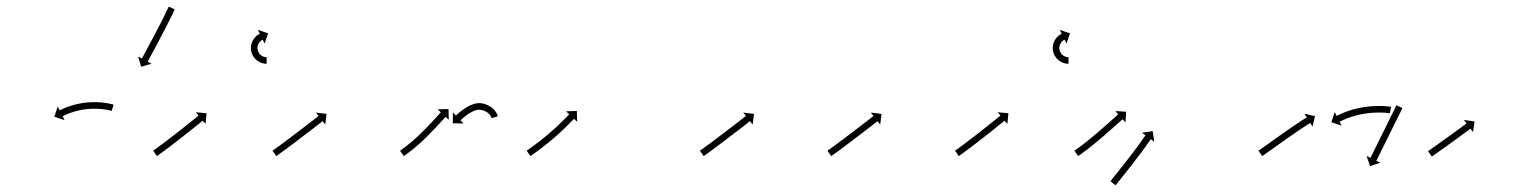

<svg xmlns="http://www.w3.org/2000/svg" viewBox="-20 -560 4622 584"><path d="M318.5 -222.8C318.9 -222.7 319.3 -222.6 319.6 -222.5L325.6 -241.6C325.2 -241.7 324.8 -241.9 324.3 -242C324.3 -242 324.3 -242 324.3 -242C324.2 -242 324.2 -242 324.2 -242C322.6 -242.5 321 -242.9 319.3 -243.3C319.3 -243.3 319.3 -243.3 319.3 -243.3C319.2 -243.4 319.2 -243.4 319.2 -243.4C316.6 -244 313.9 -244.6 311.3 -245.1C311.3 -245.1 311.2 -245.1 311.2 -245.1C311.2 -245.2 311.1 -245.2 311.1 -245.2C307.6 -245.8 304.1 -246.4 300.6 -247C300.6 -247 300.6 -247 300.6 -247C300.5 -247 300.5 -247 300.5 -247C296.3 -247.6 292.1 -248 287.9 -248.5C287.9 -248.5 287.9 -248.5 287.8 -248.5C287.8 -248.5 287.7 -248.5 287.7 -248.5C283 -248.8 278.3 -249.1 273.6 -249.3C273.6 -249.3 273.5 -249.3 273.5 -249.3C273.4 -249.3 273.4 -249.3 273.4 -249.3C268.3 -249.4 263.3 -249.4 258.3 -249.2C258.3 -249.2 258.2 -249.2 258.2 -249.2C258.1 -249.2 258 -249.2 258 -249.2C252.8 -249 247.7 -248.6 242.5 -248.1C242.5 -248.1 242.4 -248.1 242.4 -248.1C242.3 -248.1 242.2 -248.1 242.2 -248.1C237.1 -247.5 231.9 -246.8 226.8 -246C226.8 -246 226.7 -246 226.7 -246C226.6 -246 226.6 -245.9 226.6 -245.9C221.6 -245 216.7 -244 211.8 -242.9C211.8 -242.9 211.7 -242.9 211.7 -242.9C211.6 -242.8 211.6 -242.8 211.6 -242.8C207 -241.7 202.5 -240.4 198 -239.1C198 -239.1 197.9 -239.1 197.9 -239.1C197.8 -239 197.8 -239 197.8 -239C193.7 -237.7 189.8 -236.4 185.8 -235C185.8 -235 185.7 -234.9 185.7 -234.9C185.7 -234.9 185.6 -234.9 185.6 -234.9C182.3 -233.6 179 -232.3 175.7 -230.9C175.7 -230.9 175.7 -230.9 175.6 -230.9C175.6 -230.9 175.6 -230.9 175.6 -230.9C173 -229.8 170.5 -228.7 168 -227.5C168 -227.5 168 -227.5 168 -227.5C168 -227.5 167.9 -227.5 167.9 -227.5C166.3 -226.7 164.8 -225.9 163.2 -225.2C163.2 -225.2 163.2 -225.2 163.1 -225.1C163.1 -225.1 163.1 -225.1 163.1 -225.1C162.6 -224.9 162 -224.6 161.5 -224.3L155.5 -236.1L145.3 -204.9L176.4 -194.7L170.5 -206.4C171 -206.7 171.5 -207 172.1 -207.3C172.1 -207.3 172.1 -207.2 172.1 -207.2C172 -207.2 172 -207.2 172 -207.2C173.5 -208 175 -208.7 176.5 -209.4C176.5 -209.4 176.5 -209.4 176.5 -209.4C176.5 -209.4 176.4 -209.4 176.4 -209.4C178.8 -210.5 181.2 -211.5 183.5 -212.5C183.5 -212.5 183.5 -212.5 183.5 -212.5C183.4 -212.5 183.4 -212.5 183.4 -212.5C186.5 -213.8 189.6 -215 192.8 -216.2C192.8 -216.2 192.7 -216.2 192.7 -216.2C192.6 -216.2 192.6 -216.1 192.6 -216.1C196.3 -217.5 200.1 -218.8 203.9 -220C203.9 -220 203.8 -220 203.8 -219.9C203.7 -219.9 203.7 -219.9 203.7 -219.9C207.9 -221.2 212.2 -222.4 216.5 -223.4C216.5 -223.4 216.4 -223.4 216.4 -223.4C216.3 -223.4 216.3 -223.4 216.3 -223.4C220.9 -224.5 225.5 -225.4 230.2 -226.3C230.2 -226.3 230.1 -226.3 230.1 -226.3C230 -226.2 230 -226.2 230 -226.2C234.8 -227 239.7 -227.7 244.5 -228.2C244.5 -228.2 244.5 -228.2 244.4 -228.2C244.4 -228.2 244.3 -228.2 244.3 -228.2C249.2 -228.7 254.1 -229 259 -229.2C259 -229.2 258.9 -229.2 258.9 -229.2C258.8 -229.2 258.8 -229.2 258.8 -229.2C263.5 -229.4 268.3 -229.4 273 -229.3C273 -229.3 273 -229.3 272.9 -229.3C272.9 -229.3 272.8 -229.3 272.8 -229.3C277.3 -229.1 281.7 -228.9 286.1 -228.5C286.1 -228.5 286.1 -228.5 286 -228.5C286 -228.5 285.9 -228.6 285.9 -228.6C289.9 -228.2 293.8 -227.7 297.8 -227.2C297.8 -227.2 297.7 -227.2 297.7 -227.2C297.6 -227.2 297.6 -227.2 297.6 -227.2C300.9 -226.7 304.1 -226.1 307.4 -225.5C307.4 -225.5 307.3 -225.5 307.3 -225.5C307.3 -225.5 307.2 -225.5 307.2 -225.5C309.7 -225 312.1 -224.5 314.5 -223.9C314.5 -223.9 314.5 -223.9 314.4 -223.9C314.4 -223.9 314.4 -224 314.4 -224C315.8 -223.6 317.2 -223.2 318.7 -222.8C318.7 -222.8 318.6 -222.8 318.6 -222.8C318.6 -222.8 318.5 -222.8 318.5 -222.8ZM510.5 -529.8C510.8 -530.4 511.1 -531 511.3 -531.7L493.1 -539.9C492.8 -539.3 492.6 -538.7 492.3 -538L492.3 -538L492.3 -538.1C491.5 -536.3 490.7 -534.6 489.9 -532.9L489.9 -532.9L489.9 -532.9C488.7 -530.2 487.4 -527.5 486.1 -524.9L486.1 -524.9L486.1 -524.9C484.5 -521.5 482.8 -518 481.1 -514.6L481.1 -514.6L481.1 -514.6C479.2 -510.6 477.2 -506.5 475.1 -502.5L475.1 -502.5L475.1 -502.5C472.9 -498.1 470.6 -493.6 468.3 -489.1L468.3 -489.1L468.4 -489.1C465.9 -484.4 463.5 -479.6 461 -474.8L461 -474.9L461 -474.9C458.5 -470 455.9 -465.1 453.3 -460.2L453.3 -460.2L453.3 -460.2C450.8 -455.3 448.2 -450.4 445.6 -445.5L445.6 -445.5L445.6 -445.5C443.1 -440.8 440.6 -436.1 438.1 -431.4C435.8 -427 433.4 -422.6 431 -418.2C428.9 -414.3 426.8 -410.3 424.7 -406.4C422.9 -403.1 421.1 -399.7 419.3 -396.4C417.9 -393.8 416.6 -391.3 415.2 -388.7C414.3 -387.1 413.4 -385.4 412.5 -383.8C412.2 -383.2 411.9 -382.6 411.6 -382L400 -388.3L409.3 -356.9L440.7 -366.2L429.1 -372.5C429.5 -373.1 429.8 -373.7 430.1 -374.3C431 -375.9 431.9 -377.6 432.8 -379.2C434.2 -381.8 435.5 -384.3 436.9 -386.9C438.7 -390.2 440.5 -393.6 442.3 -396.9C444.4 -400.9 446.6 -404.8 448.7 -408.7C451 -413.2 453.4 -417.6 455.8 -422C458.3 -426.7 460.8 -431.4 463.3 -436.2L463.3 -436.2L463.3 -436.2C465.9 -441.1 468.5 -446 471 -450.9L471 -450.9L471.1 -450.9C473.6 -455.8 476.2 -460.7 478.7 -465.6L478.8 -465.6L478.8 -465.7C481.2 -470.4 483.7 -475.2 486.2 -480L486.2 -480L486.2 -480C488.5 -484.5 490.7 -489 493 -493.5L493 -493.6L493 -493.6C495.1 -497.6 497.1 -501.7 499.1 -505.8L499.1 -505.8L499.1 -505.8C500.8 -509.3 502.5 -512.8 504.2 -516.2L504.2 -516.2L504.2 -516.3C505.5 -519 506.7 -521.7 508 -524.4L508 -524.4L508 -524.4C508.9 -526.2 509.7 -528 510.5 -529.8L510.5 -529.8Z M447.5 -102.7C447 -102.4 446.4 -102 445.9 -101.7L457.3 -85.2C457.9 -85.6 458.4 -86 458.9 -86.3L458.9 -86.3L458.9 -86.3C460.4 -87.4 461.9 -88.4 463.4 -89.5L463.4 -89.5L463.4 -89.5C465.7 -91.2 468.1 -92.9 470.4 -94.6L470.4 -94.6L470.4 -94.6C473.4 -96.8 476.4 -99 479.4 -101.2L479.4 -101.2L479.4 -101.2C483 -103.9 486.5 -106.6 490.1 -109.2L490.1 -109.2L490.1 -109.2C494.1 -112.2 498 -115.2 502 -118.2L502 -118.2L502 -118.2C506.2 -121.5 510.4 -124.7 514.6 -127.9L514.6 -127.9L514.6 -127.9C519 -131.3 523.3 -134.7 527.6 -138L527.6 -138L527.6 -138C531.9 -141.4 536.3 -144.8 540.6 -148.2L540.6 -148.2L540.6 -148.2C544.8 -151.5 548.9 -154.7 553.1 -158L553.1 -158L553.1 -158C557 -161.1 560.9 -164.2 564.8 -167.3L564.8 -167.3L564.8 -167.3C568.3 -170.1 571.7 -172.9 575.2 -175.7L575.2 -175.7L575.2 -175.7C578.2 -178 581.1 -180.4 584 -182.8C586.3 -184.6 588.5 -186.4 590.8 -188.2C592.2 -189.4 593.7 -190.6 595.1 -191.8C595.6 -192.2 596.1 -192.6 596.7 -193L605 -182.8L608.3 -215.4L575.7 -218.7L584 -208.5C583.5 -208.1 583 -207.7 582.5 -207.3C581 -206.1 579.6 -204.9 578.2 -203.8C575.9 -201.9 573.7 -200.1 571.4 -198.3C568.5 -196 565.6 -193.6 562.7 -191.3L562.7 -191.3L562.7 -191.3C559.2 -188.5 555.8 -185.7 552.3 -183L552.3 -183L552.3 -183C548.4 -179.9 544.6 -176.8 540.7 -173.7L540.7 -173.7L540.7 -173.7C536.5 -170.4 532.4 -167.2 528.2 -163.9L528.2 -163.9L528.2 -163.9C523.9 -160.5 519.6 -157.2 515.3 -153.8L515.3 -153.8L515.3 -153.8C511 -150.5 506.7 -147.1 502.4 -143.8L502.4 -143.8L502.4 -143.8C498.2 -140.6 494 -137.3 489.8 -134.1L489.8 -134.1L489.8 -134.1C485.9 -131.2 482 -128.2 478 -125.2L478.1 -125.2L478.1 -125.2C474.5 -122.6 471 -119.9 467.5 -117.3L467.5 -117.3L467.5 -117.3C464.5 -115.1 461.6 -112.9 458.6 -110.7L458.6 -110.7L458.6 -110.7C456.3 -109.1 454 -107.4 451.8 -105.8L451.8 -105.8L451.8 -105.8C450.3 -104.8 448.9 -103.7 447.4 -102.7L447.5 -102.7ZM789.7 -366C790.1 -366 790.5 -366 790.9 -366L791.1 -386C790.7 -386 790.4 -386 790.1 -386C790.1 -386 790.1 -386 790.2 -386C790.2 -386 790.3 -386 790.3 -386C789.4 -386 788.5 -386.1 787.6 -386.2C787.6 -386.2 787.7 -386.2 787.8 -386.2C787.9 -386.2 788 -386.2 788 -386.2C786.6 -386.3 785.2 -386.6 783.9 -386.9C783.9 -386.9 784 -386.9 784.1 -386.8C784.3 -386.8 784.4 -386.8 784.4 -386.8C782.6 -387.3 780.9 -387.9 779.3 -388.5C779.3 -388.5 779.4 -388.5 779.6 -388.4C779.7 -388.4 779.8 -388.3 779.8 -388.3C777.9 -389.2 776.1 -390.3 774.3 -391.5C774.3 -391.5 774.4 -391.4 774.6 -391.3C774.7 -391.2 774.9 -391.1 774.9 -391.1C773 -392.5 771.2 -394.1 769.6 -395.9C769.6 -395.9 769.7 -395.7 769.9 -395.6C770 -395.4 770.1 -395.3 770.1 -395.3C768.5 -397.3 767.1 -399.4 765.9 -401.6C765.9 -401.6 765.9 -401.4 766 -401.2C766.1 -401 766.2 -400.9 766.2 -400.9C765.1 -403.2 764.2 -405.7 763.6 -408.3C763.6 -408.3 763.6 -408.1 763.7 -407.9C763.7 -407.7 763.8 -407.5 763.8 -407.5C763.3 -410 763 -412.6 763 -415.2C763 -415.2 763 -415 763 -414.8C763 -414.6 763 -414.4 763 -414.4C763.2 -416.9 763.5 -419.4 764.1 -421.9C764.1 -421.9 764.1 -421.7 764 -421.5C764 -421.3 763.9 -421.1 763.9 -421.1C764.6 -423.4 765.5 -425.6 766.6 -427.8C766.6 -427.8 766.5 -427.6 766.4 -427.5C766.3 -427.3 766.2 -427.1 766.2 -427.1C767.3 -429 768.5 -430.7 769.9 -432.4C769.9 -432.4 769.8 -432.3 769.7 -432.2C769.5 -432.1 769.4 -431.9 769.4 -431.9C770.7 -433.3 771.9 -434.5 773.3 -435.7C773.3 -435.7 773.2 -435.7 773.1 -435.6C773 -435.5 772.9 -435.4 772.9 -435.4C774 -436.3 775.1 -437.1 776.3 -437.9C776.3 -437.9 776.2 -437.8 776.1 -437.8C776 -437.7 776 -437.7 776 -437.7C776.7 -438.1 777.5 -438.6 778.3 -439C778.3 -439 778.3 -439 778.2 -438.9C778.2 -438.9 778.1 -438.9 778.1 -438.9C778.4 -439.1 778.8 -439.2 779.1 -439.4L784.8 -427.5L795.6 -458.5L764.6 -469.2L770.3 -457.4C770 -457.2 769.6 -457 769.2 -456.8C769.2 -456.8 769.2 -456.8 769.1 -456.8C769.1 -456.7 769 -456.7 769 -456.7C767.9 -456.1 766.8 -455.5 765.7 -454.8C765.7 -454.8 765.6 -454.8 765.5 -454.7C765.4 -454.7 765.4 -454.6 765.4 -454.6C763.7 -453.5 762.1 -452.4 760.5 -451.1C760.5 -451.1 760.4 -451 760.3 -451C760.2 -450.9 760.1 -450.8 760.1 -450.8C758.2 -449.1 756.4 -447.3 754.6 -445.4C754.6 -445.4 754.5 -445.2 754.4 -445.1C754.3 -445 754.2 -444.9 754.2 -444.9C752.3 -442.5 750.6 -440 749 -437.3C749 -437.3 748.9 -437.2 748.9 -437C748.8 -436.9 748.7 -436.7 748.7 -436.7C747.2 -433.7 745.9 -430.5 744.9 -427.2C744.9 -427.2 744.8 -427 744.7 -426.9C744.7 -426.7 744.6 -426.5 744.6 -426.5C743.8 -423 743.3 -419.4 743 -415.8C743 -415.8 743 -415.6 743 -415.4C743 -415.2 743 -415 743 -415C743.1 -411.3 743.4 -407.6 744.1 -403.9C744.1 -403.9 744.1 -403.7 744.2 -403.5C744.2 -403.3 744.2 -403.1 744.2 -403.1C745.2 -399.5 746.5 -395.9 748.1 -392.5C748.1 -392.5 748.1 -392.3 748.2 -392.2C748.3 -392 748.4 -391.8 748.4 -391.8C750.2 -388.6 752.3 -385.6 754.5 -382.7C754.5 -382.7 754.7 -382.6 754.8 -382.4C754.9 -382.3 755.1 -382.1 755.1 -382.1C757.4 -379.7 759.9 -377.4 762.6 -375.3C762.6 -375.3 762.8 -375.2 762.9 -375.1C763 -375 763.2 -374.8 763.2 -374.8C765.7 -373.2 768.4 -371.6 771.1 -370.3C771.1 -370.3 771.3 -370.2 771.4 -370.2C771.6 -370.1 771.7 -370 771.7 -370C774.1 -369.1 776.5 -368.2 779 -367.5C779 -367.5 779.1 -367.5 779.3 -367.4C779.4 -367.4 779.5 -367.4 779.5 -367.4C781.5 -367 783.4 -366.6 785.4 -366.3C785.4 -366.3 785.4 -366.3 785.5 -366.3C785.6 -366.3 785.7 -366.3 785.7 -366.3C787 -366.2 788.2 -366.1 789.5 -366C789.5 -366 789.5 -366 789.6 -366C789.6 -366 789.7 -366 789.7 -366Z M810.4 -102.7C809.9 -102.4 809.4 -102 808.9 -101.6L820.3 -85.2C820.8 -85.6 821.4 -86 821.9 -86.3L821.9 -86.3L821.9 -86.3C823.4 -87.4 824.9 -88.5 826.4 -89.5L826.4 -89.5L826.4 -89.5C828.8 -91.2 831.1 -92.9 833.4 -94.6L833.4 -94.6L833.5 -94.6C836.5 -96.8 839.5 -99 842.5 -101.2L842.5 -101.2L842.5 -101.2C846.1 -103.8 849.7 -106.5 853.3 -109.1L853.3 -109.1L853.3 -109.1C857.3 -112.1 861.2 -115.1 865.2 -118L865.2 -118L865.2 -118C869.5 -121.2 873.7 -124.4 878 -127.6L878 -127.6L878 -127.6C882.4 -130.9 886.7 -134.2 891.1 -137.6C895.5 -140.9 899.9 -144.2 904.2 -147.6C908.5 -150.8 912.7 -154 916.9 -157.3C920.9 -160.3 924.8 -163.3 928.8 -166.3C932.3 -169.1 935.8 -171.8 939.4 -174.5C942.3 -176.8 945.3 -179.1 948.3 -181.4C950.6 -183.2 952.9 -185 955.2 -186.8C956.7 -187.9 958.1 -189.1 959.6 -190.2C960.1 -190.6 960.7 -191 961.2 -191.4L969.3 -181L973.3 -213.6L940.8 -217.6L948.9 -207.2C948.4 -206.8 947.9 -206.4 947.3 -206C945.9 -204.9 944.4 -203.7 942.9 -202.6C940.6 -200.8 938.3 -199 936 -197.2C933.1 -194.9 930.1 -192.6 927.1 -190.3C923.6 -187.6 920.1 -184.9 916.6 -182.2C912.6 -179.2 908.7 -176.1 904.7 -173.1C900.5 -169.9 896.3 -166.7 892.1 -163.5C887.7 -160.1 883.4 -156.8 879 -153.5C874.7 -150.2 870.3 -146.9 865.9 -143.6L865.9 -143.6L865.9 -143.6C861.7 -140.4 857.5 -137.2 853.2 -134L853.2 -134L853.2 -134C849.3 -131.1 845.3 -128.1 841.3 -125.2L841.4 -125.2L841.4 -125.2C837.8 -122.6 834.3 -119.9 830.7 -117.3L830.7 -117.3L830.7 -117.3C827.7 -115.1 824.7 -112.9 821.7 -110.8L821.7 -110.8L821.7 -110.8C819.4 -109.1 817.1 -107.5 814.8 -105.8L814.8 -105.8L814.8 -105.8C813.4 -104.8 811.9 -103.7 810.4 -102.7L810.4 -102.7Z M1198.4 -102.7C1197.9 -102.3 1197.3 -102 1196.8 -101.6L1208.3 -85.2C1208.8 -85.6 1209.3 -85.9 1209.9 -86.3L1209.9 -86.3L1209.9 -86.3C1211.4 -87.4 1212.9 -88.4 1214.3 -89.5C1214.3 -89.5 1214.3 -89.5 1214.4 -89.5C1214.4 -89.5 1214.4 -89.5 1214.4 -89.5C1216.7 -91.2 1218.9 -92.9 1221.2 -94.6C1221.2 -94.6 1221.2 -94.6 1221.2 -94.6C1221.3 -94.6 1221.3 -94.6 1221.3 -94.6C1224.2 -96.8 1227.1 -99 1230 -101.3C1230 -101.3 1230 -101.3 1230 -101.3C1230.1 -101.3 1230.1 -101.3 1230.1 -101.3C1233.5 -104 1236.9 -106.8 1240.2 -109.5C1240.2 -109.5 1240.3 -109.6 1240.3 -109.6C1240.3 -109.6 1240.3 -109.6 1240.3 -109.6C1244 -112.7 1247.7 -115.9 1251.4 -119.1C1251.4 -119.1 1251.4 -119.1 1251.4 -119.1C1251.5 -119.1 1251.5 -119.1 1251.5 -119.1C1255.4 -122.6 1259.2 -126.1 1263.1 -129.6C1263.1 -129.6 1263.1 -129.6 1263.1 -129.6C1263.1 -129.6 1263.1 -129.6 1263.1 -129.6C1267.1 -133.3 1271 -137 1274.9 -140.8C1274.9 -140.8 1274.9 -140.8 1274.9 -140.8C1274.9 -140.8 1274.9 -140.8 1274.9 -140.8C1278.8 -144.6 1282.6 -148.4 1286.4 -152.3C1286.4 -152.3 1286.4 -152.3 1286.4 -152.3C1286.4 -152.3 1286.5 -152.3 1286.5 -152.3C1290.1 -156.1 1293.8 -159.9 1297.4 -163.7L1297.4 -163.7L1297.4 -163.7C1300.8 -167.3 1304.2 -170.9 1307.6 -174.5L1307.6 -174.5L1307.6 -174.5C1310.6 -177.8 1313.6 -181 1316.7 -184.3C1319.2 -187.1 1321.8 -189.8 1324.3 -192.6C1326.3 -194.8 1328.3 -196.9 1330.3 -199.1L1330.3 -199L1330.3 -199C1331.6 -200.4 1332.9 -201.8 1334.2 -203.2L1334.2 -203.2L1334.1 -203.2C1334.6 -203.7 1335.1 -204.2 1335.5 -204.7L1345.1 -195.6L1344.1 -228.4L1311.3 -227.4L1321 -218.3C1320.5 -217.9 1320 -217.4 1319.6 -216.9L1319.6 -216.9L1319.6 -216.9C1318.3 -215.5 1316.9 -214.1 1315.6 -212.7L1315.6 -212.7L1315.6 -212.7C1313.6 -210.5 1311.6 -208.3 1309.6 -206.2C1307.1 -203.4 1304.5 -200.6 1302 -197.8C1299 -194.6 1296 -191.4 1293 -188.1L1293 -188.1L1293 -188.1C1289.6 -184.6 1286.3 -181 1282.9 -177.4L1282.9 -177.5L1283 -177.5C1279.4 -173.7 1275.8 -170 1272.2 -166.3C1272.2 -166.3 1272.2 -166.3 1272.2 -166.3C1272.2 -166.3 1272.2 -166.3 1272.2 -166.3C1268.5 -162.6 1264.7 -158.8 1260.9 -155.1C1260.9 -155.1 1260.9 -155.1 1260.9 -155.1C1261 -155.1 1261 -155.2 1261 -155.2C1257.2 -151.5 1253.4 -147.9 1249.5 -144.3C1249.5 -144.3 1249.5 -144.3 1249.5 -144.3C1249.5 -144.3 1249.6 -144.3 1249.6 -144.3C1245.8 -140.9 1242 -137.5 1238.2 -134.1C1238.2 -134.1 1238.2 -134.1 1238.3 -134.1C1238.3 -134.1 1238.3 -134.2 1238.3 -134.2C1234.7 -131.1 1231.1 -128 1227.5 -124.9C1227.5 -124.9 1227.5 -125 1227.5 -125C1227.5 -125 1227.5 -125 1227.5 -125C1224.3 -122.3 1221 -119.7 1217.7 -117C1217.7 -117 1217.7 -117 1217.7 -117.1C1217.7 -117.1 1217.7 -117.1 1217.7 -117.1C1214.9 -114.9 1212.1 -112.7 1209.2 -110.6C1209.2 -110.6 1209.2 -110.6 1209.3 -110.6C1209.3 -110.6 1209.3 -110.6 1209.3 -110.6C1207.1 -109 1204.9 -107.3 1202.6 -105.7C1202.6 -105.7 1202.6 -105.7 1202.7 -105.7C1202.7 -105.7 1202.7 -105.7 1202.7 -105.7C1201.2 -104.7 1199.8 -103.7 1198.4 -102.7L1198.4 -102.7ZM1474.9 -201.7C1475 -201.3 1475.1 -200.9 1475.2 -200.5L1494.4 -206.3C1494.2 -206.8 1494.1 -207.2 1493.9 -207.7C1493.9 -207.7 1493.9 -207.7 1493.9 -207.8C1493.9 -207.8 1493.9 -207.9 1493.9 -207.9C1493.4 -209.3 1492.9 -210.6 1492.3 -212C1492.3 -212 1492.3 -212.1 1492.2 -212.2C1492.2 -212.3 1492.2 -212.4 1492.2 -212.4C1491.2 -214.4 1490.2 -216.4 1489 -218.4C1489 -218.4 1489 -218.5 1488.9 -218.6C1488.8 -218.7 1488.7 -218.9 1488.7 -218.9C1487.1 -221.3 1485.3 -223.7 1483.4 -225.9C1483.4 -225.9 1483.3 -226 1483.2 -226.1C1483.1 -226.3 1483 -226.4 1483 -226.4C1480.5 -228.9 1477.8 -231.3 1475 -233.5C1475 -233.5 1474.8 -233.6 1474.7 -233.7C1474.6 -233.8 1474.4 -233.9 1474.4 -233.9C1471 -236.2 1467.5 -238.2 1463.8 -240.1C1463.8 -240.1 1463.6 -240.1 1463.5 -240.2C1463.3 -240.3 1463.2 -240.3 1463.2 -240.3C1459.1 -242.1 1454.9 -243.5 1450.6 -244.7C1450.6 -244.7 1450.4 -244.8 1450.2 -244.8C1450.1 -244.8 1449.9 -244.9 1449.9 -244.9C1445.7 -245.8 1441.4 -246.3 1437 -246.5C1437 -246.5 1436.8 -246.5 1436.5 -246.5C1436.3 -246.4 1436 -246.4 1436 -246.4C1431.6 -246.1 1427.3 -245.4 1423 -244.3C1423 -244.3 1422.9 -244.3 1422.7 -244.3C1422.5 -244.2 1422.4 -244.2 1422.4 -244.2C1418 -242.8 1413.7 -241.1 1409.5 -239.3C1409.5 -239.3 1409.4 -239.2 1409.3 -239.2C1409.2 -239.1 1409.1 -239.1 1409.1 -239.1C1405.1 -237.1 1401.2 -235 1397.4 -232.7C1397.4 -232.7 1397.3 -232.6 1397.2 -232.6C1397.2 -232.5 1397.1 -232.5 1397.1 -232.5C1393.6 -230.3 1390.2 -228 1386.9 -225.6C1386.9 -225.6 1386.9 -225.5 1386.8 -225.5C1386.8 -225.5 1386.7 -225.4 1386.7 -225.4C1383.9 -223.3 1381.2 -221.1 1378.5 -218.9C1378.5 -218.9 1378.4 -218.9 1378.4 -218.8C1378.4 -218.8 1378.3 -218.8 1378.3 -218.8C1376.3 -217 1374.2 -215.2 1372.2 -213.4C1372.2 -213.4 1372.1 -213.4 1372.1 -213.4C1372.1 -213.3 1372.1 -213.3 1372.1 -213.3C1370.8 -212.1 1369.5 -210.9 1368.2 -209.7L1368.2 -209.7L1368.2 -209.7C1367.7 -209.3 1367.3 -208.8 1366.8 -208.4L1357.7 -217.9L1357.1 -185.1L1389.9 -184.5L1380.7 -194C1381.2 -194.4 1381.6 -194.8 1382 -195.2L1382 -195.2L1382 -195.2C1383.2 -196.3 1384.4 -197.5 1385.6 -198.6C1385.6 -198.6 1385.6 -198.6 1385.6 -198.6C1385.6 -198.5 1385.5 -198.5 1385.5 -198.5C1387.4 -200.2 1389.4 -201.9 1391.3 -203.5C1391.3 -203.5 1391.3 -203.5 1391.2 -203.5C1391.2 -203.5 1391.2 -203.4 1391.2 -203.4C1393.7 -205.5 1396.2 -207.5 1398.8 -209.5C1398.8 -209.5 1398.8 -209.5 1398.7 -209.4C1398.7 -209.4 1398.6 -209.4 1398.6 -209.4C1401.7 -211.5 1404.8 -213.6 1407.9 -215.7C1407.9 -215.7 1407.8 -215.6 1407.8 -215.6C1407.7 -215.5 1407.6 -215.5 1407.6 -215.5C1411 -217.5 1414.5 -219.4 1418 -221.2C1418 -221.2 1417.9 -221.2 1417.8 -221.1C1417.7 -221.1 1417.6 -221 1417.6 -221C1421.1 -222.6 1424.7 -223.9 1428.4 -225.1C1428.4 -225.1 1428.2 -225.1 1428.1 -225C1427.9 -225 1427.7 -224.9 1427.7 -224.9C1430.9 -225.7 1434.2 -226.3 1437.5 -226.5C1437.5 -226.5 1437.2 -226.5 1437 -226.5C1436.7 -226.5 1436.5 -226.5 1436.5 -226.5C1439.6 -226.4 1442.8 -225.9 1445.9 -225.3C1445.9 -225.3 1445.7 -225.3 1445.6 -225.4C1445.4 -225.4 1445.2 -225.5 1445.2 -225.5C1448.7 -224.5 1452.1 -223.3 1455.4 -221.9C1455.4 -221.9 1455.3 -222 1455.1 -222C1455 -222.1 1454.8 -222.2 1454.8 -222.2C1457.7 -220.7 1460.5 -219.1 1463.2 -217.3C1463.2 -217.3 1463.1 -217.4 1462.9 -217.5C1462.8 -217.6 1462.7 -217.7 1462.7 -217.7C1464.8 -216.1 1466.8 -214.3 1468.6 -212.4C1468.6 -212.4 1468.5 -212.5 1468.4 -212.7C1468.3 -212.8 1468.2 -212.9 1468.2 -212.9C1469.6 -211.3 1470.9 -209.6 1472 -207.9C1472 -207.9 1472 -208 1471.9 -208.1C1471.8 -208.2 1471.7 -208.3 1471.7 -208.3C1472.5 -206.9 1473.3 -205.5 1474 -204.1C1474 -204.1 1473.9 -204.2 1473.9 -204.2C1473.8 -204.3 1473.8 -204.4 1473.8 -204.4C1474.2 -203.5 1474.6 -202.5 1474.9 -201.5C1474.9 -201.5 1474.9 -201.5 1474.9 -201.6C1474.9 -201.6 1474.9 -201.7 1474.9 -201.7Z M1583.6 -102.8C1583.1 -102.4 1582.5 -102.1 1582 -101.7L1593.3 -85.2C1593.9 -85.6 1594.4 -86 1594.9 -86.4L1595 -86.4L1595 -86.4C1596.5 -87.4 1598 -88.5 1599.5 -89.5L1599.5 -89.5L1599.5 -89.5C1601.9 -91.2 1604.2 -92.8 1606.5 -94.5L1606.5 -94.5L1606.6 -94.5C1609.6 -96.7 1612.6 -98.9 1615.6 -101.1L1615.6 -101.1L1615.6 -101.1C1619.1 -103.7 1622.7 -106.4 1626.2 -109C1626.2 -109 1626.2 -109 1626.2 -109C1626.2 -109 1626.2 -109.1 1626.2 -109.1C1630.1 -112 1634 -115 1637.8 -118.1C1637.8 -118.1 1637.8 -118.1 1637.9 -118.1C1637.9 -118.1 1637.9 -118.1 1637.9 -118.1C1642 -121.4 1646.1 -124.7 1650.1 -128C1650.1 -128 1650.1 -128 1650.2 -128C1650.2 -128 1650.2 -128 1650.2 -128C1654.4 -131.5 1658.5 -135 1662.6 -138.5C1662.6 -138.5 1662.6 -138.5 1662.7 -138.5C1662.7 -138.5 1662.7 -138.5 1662.7 -138.5C1666.8 -142 1670.9 -145.6 1674.9 -149.2C1674.9 -149.2 1674.9 -149.2 1675 -149.2C1675 -149.2 1675 -149.2 1675 -149.2C1678.9 -152.7 1682.8 -156.2 1686.6 -159.8C1686.6 -159.8 1686.6 -159.8 1686.7 -159.8C1686.7 -159.8 1686.7 -159.8 1686.7 -159.8C1690.3 -163.2 1693.8 -166.5 1697.4 -169.9C1697.4 -169.9 1697.4 -169.9 1697.4 -169.9C1697.4 -169.9 1697.4 -170 1697.4 -170C1700.6 -173 1703.7 -176.1 1706.9 -179.2L1706.9 -179.2L1706.9 -179.2C1709.5 -181.8 1712.1 -184.4 1714.7 -187.1L1714.8 -187.1L1714.8 -187.1C1716.8 -189.2 1718.8 -191.2 1720.7 -193.3L1720.8 -193.3L1720.8 -193.3C1722 -194.6 1723.3 -196 1724.6 -197.3L1724.6 -197.3L1724.6 -197.3C1725 -197.8 1725.5 -198.3 1725.9 -198.7L1735.5 -189.7L1734.5 -222.5L1701.7 -221.4L1711.3 -212.4C1710.9 -212 1710.5 -211.5 1710 -211L1710 -211L1710 -211C1708.8 -209.7 1707.5 -208.4 1706.3 -207.1L1706.3 -207.1L1706.3 -207.1C1704.4 -205.1 1702.4 -203.1 1700.5 -201.1L1700.5 -201.1L1700.5 -201.1C1697.9 -198.5 1695.4 -195.9 1692.8 -193.4L1692.8 -193.4L1692.8 -193.4C1689.7 -190.4 1686.7 -187.3 1683.5 -184.4C1683.5 -184.4 1683.6 -184.4 1683.6 -184.4C1683.6 -184.4 1683.6 -184.4 1683.6 -184.4C1680.1 -181.1 1676.6 -177.8 1673.1 -174.5C1673.1 -174.5 1673.1 -174.5 1673.1 -174.5C1673.1 -174.5 1673.1 -174.5 1673.1 -174.5C1669.3 -171 1665.5 -167.6 1661.6 -164.1C1661.6 -164.1 1661.7 -164.1 1661.7 -164.2C1661.7 -164.2 1661.7 -164.2 1661.7 -164.2C1657.7 -160.6 1653.7 -157.1 1649.6 -153.7C1649.6 -153.7 1649.7 -153.7 1649.7 -153.7C1649.7 -153.7 1649.7 -153.7 1649.7 -153.7C1645.6 -150.3 1641.5 -146.8 1637.4 -143.4C1637.4 -143.4 1637.4 -143.5 1637.5 -143.5C1637.5 -143.5 1637.5 -143.5 1637.5 -143.5C1633.5 -140.2 1629.5 -137 1625.4 -133.8C1625.4 -133.8 1625.4 -133.8 1625.4 -133.8C1625.5 -133.8 1625.5 -133.8 1625.5 -133.8C1621.7 -130.8 1617.9 -127.9 1614 -124.9C1614 -124.9 1614 -124.9 1614.1 -124.9C1614.1 -124.9 1614.1 -125 1614.1 -125C1610.6 -122.3 1607.2 -119.7 1603.7 -117.2L1603.7 -117.2L1603.7 -117.2C1600.8 -115 1597.8 -112.9 1594.9 -110.8L1594.9 -110.8L1594.9 -110.8C1592.6 -109.1 1590.3 -107.5 1588 -105.9L1588 -105.9L1588 -105.9C1586.6 -104.9 1585.1 -103.8 1583.6 -102.8L1583.6 -102.8Z M2110.4 -102.7C2109.9 -102.4 2109.4 -102 2108.9 -101.6L2120.3 -85.2C2120.8 -85.6 2121.4 -86 2121.9 -86.3L2121.9 -86.3L2121.9 -86.3C2123.4 -87.4 2124.9 -88.5 2126.4 -89.5L2126.4 -89.5L2126.4 -89.5C2128.8 -91.2 2131.1 -92.9 2133.4 -94.6L2133.4 -94.6L2133.5 -94.6C2136.5 -96.8 2139.5 -99 2142.5 -101.2L2142.5 -101.2L2142.5 -101.2C2146.1 -103.8 2149.7 -106.5 2153.3 -109.1L2153.3 -109.1L2153.3 -109.1C2157.3 -112.1 2161.2 -115.1 2165.2 -118L2165.2 -118L2165.2 -118C2169.5 -121.2 2173.7 -124.4 2178 -127.6L2178 -127.6L2178 -127.6C2182.4 -130.9 2186.7 -134.2 2191.1 -137.6C2195.5 -140.9 2199.9 -144.2 2204.2 -147.6C2208.5 -150.8 2212.7 -154 2216.9 -157.3C2220.9 -160.3 2224.8 -163.3 2228.8 -166.3C2232.3 -169.1 2235.8 -171.8 2239.4 -174.5C2242.3 -176.8 2245.3 -179.1 2248.3 -181.4C2250.6 -183.2 2252.9 -185 2255.2 -186.8C2256.7 -187.9 2258.1 -189.1 2259.6 -190.2C2260.1 -190.6 2260.7 -191 2261.2 -191.4L2269.3 -181L2273.3 -213.6L2240.8 -217.6L2248.9 -207.2C2248.4 -206.8 2247.9 -206.4 2247.3 -206C2245.9 -204.9 2244.4 -203.7 2242.9 -202.6C2240.6 -200.8 2238.3 -199 2236 -197.2C2233.1 -194.9 2230.1 -192.6 2227.1 -190.3C2223.6 -187.6 2220.1 -184.9 2216.6 -182.2C2212.6 -179.2 2208.7 -176.1 2204.7 -173.1C2200.5 -169.9 2196.3 -166.7 2192.1 -163.5C2187.7 -160.1 2183.4 -156.8 2179 -153.5C2174.7 -150.2 2170.3 -146.9 2165.9 -143.6L2165.9 -143.6L2165.9 -143.6C2161.7 -140.4 2157.5 -137.2 2153.2 -134L2153.2 -134L2153.2 -134C2149.3 -131.1 2145.3 -128.1 2141.3 -125.2L2141.4 -125.2L2141.4 -125.2C2137.8 -122.6 2134.3 -119.9 2130.7 -117.3L2130.7 -117.3L2130.7 -117.3C2127.7 -115.1 2124.7 -112.9 2121.7 -110.8L2121.7 -110.8L2121.7 -110.8C2119.4 -109.1 2117.1 -107.5 2114.8 -105.8L2114.8 -105.8L2114.8 -105.8C2113.4 -104.8 2111.9 -103.7 2110.4 -102.7L2110.4 -102.7Z M2498.4 -102.7C2497.9 -102.4 2497.4 -102 2496.9 -101.6L2508.3 -85.2C2508.8 -85.6 2509.4 -86 2509.9 -86.3L2509.9 -86.3L2509.9 -86.3C2511.4 -87.4 2512.9 -88.5 2514.4 -89.5L2514.4 -89.5L2514.4 -89.5C2516.8 -91.2 2519.1 -92.9 2521.4 -94.6L2521.4 -94.6L2521.5 -94.6C2524.5 -96.8 2527.5 -99 2530.5 -101.2L2530.5 -101.2L2530.5 -101.2C2534.1 -103.8 2537.7 -106.5 2541.3 -109.1L2541.3 -109.1L2541.3 -109.1C2545.3 -112.1 2549.2 -115.1 2553.2 -118L2553.2 -118L2553.2 -118C2557.5 -121.2 2561.7 -124.4 2566 -127.6L2566 -127.6L2566 -127.6C2570.4 -130.9 2574.7 -134.2 2579.1 -137.6C2583.5 -140.9 2587.9 -144.2 2592.2 -147.6C2596.5 -150.8 2600.7 -154 2604.9 -157.3C2608.9 -160.3 2612.8 -163.3 2616.8 -166.3C2620.3 -169.1 2623.8 -171.8 2627.4 -174.5C2630.3 -176.8 2633.3 -179.1 2636.3 -181.4C2638.6 -183.2 2640.9 -185 2643.2 -186.8C2644.7 -187.9 2646.1 -189.1 2647.6 -190.2C2648.1 -190.6 2648.7 -191 2649.2 -191.4L2657.3 -181L2661.3 -213.6L2628.8 -217.6L2636.9 -207.2C2636.4 -206.8 2635.9 -206.4 2635.3 -206C2633.9 -204.9 2632.4 -203.7 2630.9 -202.6C2628.6 -200.8 2626.3 -199 2624 -197.2C2621.1 -194.9 2618.1 -192.6 2615.1 -190.3C2611.6 -187.6 2608.1 -184.9 2604.6 -182.2C2600.6 -179.2 2596.7 -176.1 2592.7 -173.1C2588.5 -169.9 2584.3 -166.7 2580.1 -163.5C2575.7 -160.1 2571.4 -156.8 2567 -153.5C2562.7 -150.2 2558.3 -146.9 2553.9 -143.6L2553.9 -143.6L2553.9 -143.6C2549.7 -140.4 2545.5 -137.2 2541.2 -134L2541.2 -134L2541.2 -134C2537.3 -131.1 2533.3 -128.1 2529.3 -125.2L2529.4 -125.2L2529.4 -125.2C2525.8 -122.6 2522.3 -119.9 2518.7 -117.3L2518.7 -117.3L2518.7 -117.3C2515.7 -115.1 2512.7 -112.9 2509.7 -110.8L2509.7 -110.8L2509.7 -110.8C2507.4 -109.1 2505.1 -107.5 2502.8 -105.8L2502.8 -105.8L2502.8 -105.8C2501.4 -104.8 2499.9 -103.7 2498.4 -102.7L2498.4 -102.7Z M2886.5 -102.7C2886 -102.4 2885.4 -102 2884.9 -101.7L2896.3 -85.2C2896.9 -85.6 2897.4 -86 2897.9 -86.3L2897.9 -86.3L2897.9 -86.3C2899.4 -87.4 2900.9 -88.4 2902.4 -89.5L2902.4 -89.5L2902.4 -89.5C2904.7 -91.2 2907.1 -92.9 2909.4 -94.6L2909.4 -94.6L2909.4 -94.6C2912.4 -96.8 2915.4 -99 2918.4 -101.2L2918.4 -101.2L2918.4 -101.2C2922 -103.9 2925.5 -106.6 2929.1 -109.2L2929.1 -109.2L2929.1 -109.2C2933.1 -112.2 2937 -115.2 2941 -118.2L2941 -118.2L2941 -118.2C2945.2 -121.5 2949.4 -124.7 2953.6 -127.9L2953.6 -127.9L2953.6 -127.9C2958 -131.3 2962.3 -134.7 2966.6 -138L2966.6 -138L2966.6 -138C2970.9 -141.4 2975.3 -144.8 2979.6 -148.2L2979.6 -148.2L2979.6 -148.2C2983.8 -151.5 2987.9 -154.7 2992.1 -158L2992.1 -158L2992.1 -158C2996 -161.1 2999.9 -164.2 3003.8 -167.3L3003.8 -167.3L3003.8 -167.3C3007.3 -170.1 3010.7 -172.9 3014.2 -175.7L3014.2 -175.7L3014.2 -175.7C3017.2 -178 3020.1 -180.4 3023 -182.8C3025.3 -184.6 3027.5 -186.4 3029.8 -188.2C3031.2 -189.4 3032.7 -190.6 3034.1 -191.8C3034.6 -192.2 3035.1 -192.6 3035.7 -193L3044 -182.8L3047.3 -215.4L3014.7 -218.7L3023 -208.5C3022.5 -208.1 3022 -207.7 3021.5 -207.3C3020 -206.1 3018.6 -204.9 3017.2 -203.8C3014.9 -201.9 3012.7 -200.1 3010.4 -198.3C3007.5 -196 3004.6 -193.6 3001.7 -191.3L3001.7 -191.3L3001.7 -191.3C2998.2 -188.5 2994.8 -185.7 2991.3 -183L2991.3 -183L2991.3 -183C2987.4 -179.9 2983.6 -176.8 2979.7 -173.7L2979.7 -173.7L2979.7 -173.7C2975.5 -170.4 2971.4 -167.2 2967.2 -163.9L2967.2 -163.9L2967.2 -163.9C2962.9 -160.5 2958.6 -157.2 2954.3 -153.8L2954.3 -153.8L2954.3 -153.8C2950 -150.5 2945.7 -147.1 2941.4 -143.8L2941.4 -143.8L2941.4 -143.8C2937.2 -140.6 2933 -137.3 2928.8 -134.1L2928.8 -134.1L2928.8 -134.1C2924.9 -131.2 2921 -128.2 2917 -125.2L2917.1 -125.2L2917.1 -125.2C2913.5 -122.6 2910 -119.9 2906.5 -117.3L2906.5 -117.3L2906.5 -117.3C2903.5 -115.1 2900.6 -112.9 2897.6 -110.7L2897.6 -110.7L2897.6 -110.7C2895.3 -109.1 2893 -107.4 2890.8 -105.8L2890.8 -105.8L2890.8 -105.8C2889.3 -104.8 2887.9 -103.7 2886.4 -102.7L2886.5 -102.7ZM3228.7 -366C3229.1 -366 3229.5 -366 3229.9 -366L3230.1 -386C3229.7 -386 3229.4 -386 3229.1 -386C3229.1 -386 3229.1 -386 3229.2 -386C3229.2 -386 3229.3 -386 3229.3 -386C3228.4 -386 3227.5 -386.1 3226.6 -386.2C3226.6 -386.2 3226.7 -386.2 3226.8 -386.2C3226.9 -386.2 3227 -386.2 3227 -386.2C3225.6 -386.3 3224.2 -386.6 3222.9 -386.9C3222.9 -386.9 3223 -386.9 3223.1 -386.8C3223.3 -386.8 3223.4 -386.8 3223.4 -386.8C3221.6 -387.3 3219.9 -387.9 3218.3 -388.5C3218.3 -388.5 3218.4 -388.5 3218.6 -388.4C3218.7 -388.4 3218.8 -388.3 3218.8 -388.3C3216.9 -389.2 3215.1 -390.3 3213.3 -391.5C3213.3 -391.5 3213.4 -391.4 3213.6 -391.3C3213.7 -391.2 3213.9 -391.1 3213.9 -391.1C3212 -392.5 3210.2 -394.1 3208.6 -395.9C3208.6 -395.9 3208.7 -395.7 3208.9 -395.6C3209 -395.4 3209.1 -395.3 3209.1 -395.3C3207.5 -397.3 3206.1 -399.4 3204.9 -401.6C3204.9 -401.6 3204.9 -401.4 3205 -401.2C3205.1 -401 3205.2 -400.9 3205.2 -400.9C3204.1 -403.2 3203.2 -405.7 3202.6 -408.3C3202.6 -408.3 3202.6 -408.1 3202.7 -407.9C3202.7 -407.7 3202.8 -407.5 3202.8 -407.5C3202.3 -410 3202 -412.6 3202 -415.2C3202 -415.2 3202 -415 3202 -414.8C3202 -414.6 3202 -414.4 3202 -414.4C3202.2 -416.9 3202.5 -419.4 3203.1 -421.9C3203.1 -421.9 3203.1 -421.7 3203 -421.5C3203 -421.3 3202.9 -421.1 3202.9 -421.1C3203.6 -423.4 3204.5 -425.6 3205.6 -427.8C3205.6 -427.8 3205.5 -427.6 3205.4 -427.5C3205.3 -427.3 3205.2 -427.1 3205.2 -427.1C3206.3 -429 3207.5 -430.7 3208.9 -432.4C3208.9 -432.4 3208.8 -432.3 3208.7 -432.2C3208.5 -432.1 3208.4 -431.9 3208.4 -431.9C3209.7 -433.3 3210.9 -434.5 3212.3 -435.7C3212.3 -435.7 3212.2 -435.7 3212.1 -435.6C3212 -435.5 3211.9 -435.4 3211.9 -435.4C3213 -436.3 3214.1 -437.1 3215.3 -437.9C3215.3 -437.9 3215.2 -437.8 3215.1 -437.8C3215 -437.7 3215 -437.7 3215 -437.7C3215.7 -438.1 3216.5 -438.6 3217.3 -439C3217.3 -439 3217.3 -439 3217.2 -438.9C3217.2 -438.9 3217.1 -438.9 3217.1 -438.9C3217.4 -439.1 3217.8 -439.2 3218.1 -439.4L3223.8 -427.5L3234.6 -458.5L3203.6 -469.2L3209.3 -457.4C3209 -457.2 3208.6 -457 3208.2 -456.8C3208.2 -456.8 3208.2 -456.8 3208.1 -456.8C3208.1 -456.7 3208 -456.7 3208 -456.7C3206.9 -456.1 3205.8 -455.5 3204.7 -454.8C3204.7 -454.8 3204.6 -454.8 3204.5 -454.7C3204.4 -454.7 3204.4 -454.6 3204.4 -454.6C3202.7 -453.5 3201.1 -452.4 3199.5 -451.1C3199.5 -451.1 3199.4 -451 3199.3 -451C3199.2 -450.9 3199.1 -450.8 3199.1 -450.8C3197.2 -449.1 3195.4 -447.3 3193.6 -445.4C3193.6 -445.4 3193.5 -445.2 3193.4 -445.1C3193.3 -445 3193.2 -444.9 3193.2 -444.9C3191.3 -442.5 3189.6 -440 3188 -437.3C3188 -437.3 3187.9 -437.2 3187.9 -437C3187.8 -436.9 3187.7 -436.7 3187.7 -436.7C3186.2 -433.7 3184.9 -430.5 3183.9 -427.2C3183.9 -427.2 3183.8 -427 3183.7 -426.9C3183.7 -426.7 3183.6 -426.5 3183.6 -426.5C3182.8 -423 3182.3 -419.4 3182 -415.8C3182 -415.8 3182 -415.6 3182 -415.4C3182 -415.2 3182 -415 3182 -415C3182.1 -411.3 3182.4 -407.6 3183.1 -403.9C3183.1 -403.9 3183.1 -403.7 3183.2 -403.5C3183.2 -403.3 3183.2 -403.1 3183.2 -403.1C3184.2 -399.5 3185.5 -395.9 3187.1 -392.5C3187.1 -392.5 3187.1 -392.3 3187.2 -392.2C3187.3 -392 3187.4 -391.8 3187.4 -391.8C3189.2 -388.6 3191.3 -385.6 3193.5 -382.7C3193.5 -382.7 3193.7 -382.6 3193.8 -382.4C3193.9 -382.3 3194.1 -382.1 3194.1 -382.1C3196.4 -379.7 3198.9 -377.4 3201.6 -375.3C3201.6 -375.3 3201.8 -375.2 3201.9 -375.1C3202 -375 3202.2 -374.8 3202.2 -374.8C3204.7 -373.2 3207.4 -371.6 3210.1 -370.3C3210.1 -370.3 3210.3 -370.2 3210.4 -370.2C3210.6 -370.1 3210.7 -370 3210.7 -370C3213.1 -369.1 3215.5 -368.2 3218 -367.5C3218 -367.5 3218.1 -367.5 3218.3 -367.4C3218.4 -367.4 3218.5 -367.4 3218.5 -367.4C3220.5 -367 3222.4 -366.6 3224.4 -366.3C3224.4 -366.3 3224.4 -366.3 3224.5 -366.3C3224.6 -366.3 3224.7 -366.3 3224.7 -366.3C3226 -366.2 3227.2 -366.1 3228.5 -366C3228.5 -366 3228.5 -366 3228.6 -366C3228.6 -366 3228.7 -366 3228.7 -366Z M3249.5 -102.7C3249 -102.4 3248.4 -102 3247.9 -101.7L3259.3 -85.2C3259.8 -85.6 3260.4 -86 3260.9 -86.3L3260.9 -86.3L3260.9 -86.3C3262.4 -87.4 3263.9 -88.4 3265.4 -89.5L3265.4 -89.5L3265.4 -89.5C3267.8 -91.2 3270.1 -92.9 3272.4 -94.5L3272.4 -94.5L3272.4 -94.6C3275.4 -96.8 3278.4 -99 3281.4 -101.2C3281.4 -101.2 3281.4 -101.2 3281.4 -101.2C3281.4 -101.2 3281.4 -101.2 3281.4 -101.2C3284.9 -103.9 3288.4 -106.5 3291.9 -109.2C3291.9 -109.2 3291.9 -109.2 3291.9 -109.3C3291.9 -109.3 3291.9 -109.3 3291.9 -109.3C3295.8 -112.3 3299.6 -115.4 3303.5 -118.4L3303.5 -118.4L3303.5 -118.5C3307.6 -121.8 3311.7 -125.1 3315.7 -128.5L3315.7 -128.5L3315.8 -128.5C3319.9 -132 3324.1 -135.5 3328.3 -139L3328.3 -139L3328.3 -139C3332.4 -142.6 3336.6 -146.1 3340.7 -149.7L3340.7 -149.7L3340.7 -149.7C3344.7 -153.2 3348.7 -156.7 3352.7 -160.2L3352.7 -160.2L3352.7 -160.2C3356.4 -163.5 3360.2 -166.8 3363.9 -170.1C3367.2 -173 3370.6 -176 3373.9 -178.9C3376.7 -181.5 3379.5 -184 3382.3 -186.5C3384.5 -188.4 3386.7 -190.4 3388.9 -192.3C3390.3 -193.5 3391.7 -194.8 3393.1 -196C3393.6 -196.5 3394.1 -196.9 3394.6 -197.3L3403.3 -187.5L3405.3 -220.2L3372.6 -222.2L3381.3 -212.3C3380.8 -211.9 3380.3 -211.4 3379.8 -211C3378.4 -209.8 3377 -208.5 3375.6 -207.2C3373.4 -205.3 3371.2 -203.4 3369.1 -201.4C3366.2 -198.9 3363.4 -196.4 3360.6 -193.9C3357.3 -190.9 3353.9 -188 3350.6 -185C3346.9 -181.7 3343.2 -178.5 3339.5 -175.2L3339.5 -175.2L3339.5 -175.2C3335.6 -171.7 3331.6 -168.3 3327.6 -164.8L3327.6 -164.8L3327.6 -164.8C3323.5 -161.3 3319.4 -157.8 3315.3 -154.2L3315.3 -154.3L3315.3 -154.3C3311.2 -150.8 3307.1 -147.3 3303 -143.9L3303 -143.9L3303 -143.9C3299 -140.6 3294.9 -137.3 3290.9 -134L3290.9 -134L3290.9 -134C3287.2 -131 3283.4 -128 3279.6 -125C3279.6 -125 3279.6 -125 3279.6 -125C3279.6 -125 3279.6 -125 3279.6 -125C3276.2 -122.4 3272.8 -119.8 3269.3 -117.2C3269.3 -117.2 3269.3 -117.2 3269.3 -117.2C3269.3 -117.2 3269.4 -117.2 3269.4 -117.2C3266.4 -115 3263.5 -112.8 3260.6 -110.7L3260.6 -110.7L3260.6 -110.7C3258.4 -109.1 3256.1 -107.4 3253.8 -105.8L3253.8 -105.8L3253.9 -105.8C3252.4 -104.8 3250.9 -103.8 3249.5 -102.7L3249.5 -102.7ZM3358.9 -10.3C3358.5 -9.8 3358 -9.3 3357.6 -8.8L3373.2 3.7C3373.6 3.2 3374 2.7 3374.5 2.2C3375.6 0.7 3376.8 -0.7 3378 -2.2C3379.8 -4.5 3381.6 -6.7 3383.4 -9C3385.8 -11.9 3388.1 -14.9 3390.4 -17.8C3393.2 -21.3 3396 -24.8 3398.8 -28.3C3401.8 -32.2 3404.9 -36.1 3408 -40L3408 -40L3408 -40C3411.3 -44.2 3414.6 -48.4 3417.8 -52.6L3417.9 -52.6L3417.9 -52.6C3421.2 -56.9 3424.6 -61.2 3428 -65.6L3428 -65.6L3428 -65.6C3431.3 -69.9 3434.7 -74.2 3438 -78.6L3438 -78.6L3438 -78.6C3441.2 -82.8 3444.4 -87 3447.6 -91.3L3447.6 -91.3L3447.6 -91.3C3450.6 -95.2 3453.6 -99.2 3456.5 -103.1L3456.5 -103.2L3456.5 -103.2C3459.1 -106.7 3461.7 -110.3 3464.3 -113.9C3464.3 -113.9 3464.3 -113.9 3464.3 -113.9C3464.3 -113.9 3464.3 -113.9 3464.3 -113.9C3466.5 -116.9 3468.6 -120 3470.7 -123L3470.7 -123L3470.7 -123C3472.4 -125.4 3474.1 -127.9 3475.8 -130.3L3475.8 -130.3L3475.8 -130.3C3476.9 -131.8 3478 -133.4 3479.1 -134.9L3479.1 -134.9L3479.1 -134.9C3479.5 -135.5 3479.9 -136 3480.3 -136.6L3491 -128.8L3485.9 -161.2L3453.5 -156.1L3464.2 -148.4C3463.8 -147.8 3463.3 -147.3 3462.9 -146.7L3462.9 -146.7L3462.9 -146.7C3461.8 -145.1 3460.6 -143.5 3459.5 -141.9L3459.5 -141.9L3459.5 -141.9C3457.7 -139.4 3456 -136.9 3454.2 -134.4L3454.2 -134.4L3454.2 -134.3C3452.2 -131.4 3450.1 -128.4 3448 -125.5C3448 -125.5 3448 -125.5 3448 -125.5C3448 -125.5 3448 -125.5 3448 -125.5C3445.5 -122 3443 -118.5 3440.4 -115L3440.4 -115L3440.4 -115.1C3437.5 -111.1 3434.6 -107.2 3431.7 -103.3L3431.7 -103.3L3431.7 -103.3C3428.5 -99.1 3425.3 -94.9 3422.1 -90.7L3422.1 -90.8L3422.1 -90.8C3418.8 -86.4 3415.5 -82.1 3412.1 -77.8L3412.1 -77.8L3412.2 -77.8C3408.8 -73.5 3405.4 -69.2 3402.1 -64.9L3402.1 -64.9L3402.1 -64.9C3398.8 -60.7 3395.6 -56.5 3392.3 -52.4L3392.3 -52.4L3392.3 -52.4C3389.2 -48.5 3386.2 -44.6 3383.1 -40.7C3380.3 -37.2 3377.6 -33.8 3374.8 -30.3C3372.5 -27.3 3370.1 -24.4 3367.8 -21.5C3366 -19.2 3364.2 -16.9 3362.4 -14.7C3361.2 -13.2 3360 -11.8 3358.9 -10.3Z M3809.5 -102.7C3808.9 -102.4 3808.4 -102 3807.8 -101.6L3819.3 -85.2C3819.8 -85.6 3820.4 -86 3820.9 -86.3C3822.4 -87.4 3824 -88.5 3825.5 -89.5C3827.9 -91.2 3830.2 -92.9 3832.6 -94.6C3835.7 -96.7 3838.8 -98.9 3841.8 -101.1C3845.5 -103.7 3849.1 -106.2 3852.7 -108.8C3856.8 -111.7 3860.9 -114.6 3864.9 -117.5C3869.3 -120.6 3873.6 -123.7 3878 -126.8C3882.5 -130 3887 -133.1 3891.5 -136.3L3891.5 -136.3L3891.4 -136.3C3896 -139.5 3900.5 -142.7 3905 -145.8L3905 -145.8L3905 -145.8C3909.4 -148.9 3913.8 -151.9 3918.2 -155L3918.2 -155L3918.2 -155C3922.3 -157.8 3926.5 -160.6 3930.6 -163.5L3930.6 -163.5L3930.6 -163.4C3934.4 -166 3938.1 -168.5 3941.9 -171L3941.9 -170.9L3941.8 -170.9C3945 -173 3948.2 -175.1 3951.4 -177.2L3951.4 -177.2L3951.4 -177.2C3953.9 -178.8 3956.4 -180.4 3958.8 -182L3958.8 -181.9L3958.8 -181.9C3960.4 -183 3962 -184 3963.6 -185L3963.6 -185L3963.6 -185C3964.2 -185.3 3964.8 -185.7 3965.3 -186.1L3972.3 -174.9L3979.7 -206.8L3947.7 -214.2L3954.7 -203C3954.1 -202.6 3953.6 -202.3 3953 -201.9L3953 -201.9L3953 -201.9C3951.4 -200.9 3949.7 -199.9 3948.1 -198.8L3948.1 -198.8L3948.1 -198.8C3945.6 -197.2 3943.1 -195.6 3940.6 -194L3940.5 -194L3940.5 -194C3937.3 -191.9 3934.1 -189.8 3930.8 -187.6L3930.8 -187.6L3930.8 -187.6C3927 -185.1 3923.2 -182.6 3919.5 -180L3919.5 -180L3919.4 -180C3915.2 -177.2 3911.1 -174.3 3906.9 -171.5L3906.9 -171.5L3906.9 -171.5C3902.4 -168.4 3898 -165.3 3893.6 -162.2L3893.6 -162.2L3893.6 -162.2C3889 -159.1 3884.5 -155.9 3879.9 -152.7L3879.9 -152.7L3879.9 -152.7C3875.4 -149.5 3870.9 -146.3 3866.4 -143.1C3862 -140 3857.7 -136.9 3853.3 -133.8C3849.3 -130.9 3845.2 -128 3841.2 -125.1C3837.5 -122.5 3833.9 -120 3830.3 -117.4C3827.2 -115.2 3824.2 -113.1 3821.1 -110.9C3818.7 -109.2 3816.4 -107.6 3814 -105.9C3812.5 -104.9 3811 -103.8 3809.5 -102.7ZM4206.5 -215.7C4206.9 -215.6 4207.3 -215.5 4207.7 -215.5L4211 -235.2C4210.5 -235.3 4210.1 -235.4 4209.6 -235.4C4209.6 -235.4 4209.6 -235.4 4209.5 -235.4C4209.5 -235.4 4209.5 -235.4 4209.5 -235.4C4207.8 -235.7 4206.1 -235.9 4204.4 -236.1C4204.4 -236.1 4204.4 -236.1 4204.3 -236.1C4204.3 -236.1 4204.3 -236.1 4204.3 -236.1C4201.5 -236.4 4198.8 -236.7 4196.1 -236.9C4196.1 -236.9 4196 -236.9 4196 -236.9C4196 -236.9 4195.9 -236.9 4195.9 -236.9C4192.4 -237.2 4188.8 -237.4 4185.2 -237.5C4185.2 -237.5 4185.2 -237.5 4185.1 -237.5C4185.1 -237.5 4185.1 -237.5 4185.1 -237.5C4180.8 -237.6 4176.5 -237.7 4172.2 -237.7C4172.2 -237.7 4172.2 -237.7 4172.2 -237.7C4172.1 -237.7 4172.1 -237.7 4172.1 -237.7C4167.3 -237.6 4162.5 -237.4 4157.8 -237.2C4157.8 -237.2 4157.7 -237.2 4157.7 -237.2C4157.6 -237.2 4157.6 -237.2 4157.6 -237.2C4152.5 -236.9 4147.4 -236.5 4142.3 -236C4142.3 -236 4142.3 -236 4142.3 -236C4142.2 -236 4142.2 -236 4142.2 -236C4136.9 -235.4 4131.7 -234.7 4126.5 -233.9C4126.5 -233.9 4126.5 -233.9 4126.4 -233.9C4126.4 -233.9 4126.3 -233.8 4126.3 -233.8C4121.2 -233 4116 -232 4110.9 -230.9C4110.9 -230.9 4110.8 -230.9 4110.8 -230.9C4110.7 -230.9 4110.7 -230.9 4110.7 -230.9C4105.7 -229.7 4100.8 -228.5 4095.9 -227.2C4095.9 -227.2 4095.9 -227.2 4095.8 -227.1C4095.8 -227.1 4095.7 -227.1 4095.7 -227.1C4091.2 -225.8 4086.6 -224.4 4082.1 -222.9C4082.1 -222.9 4082.1 -222.9 4082 -222.9C4082 -222.9 4082 -222.9 4082 -222.9C4077.9 -221.5 4073.9 -220 4070 -218.5C4070 -218.5 4069.9 -218.5 4069.9 -218.5C4069.9 -218.5 4069.8 -218.4 4069.8 -218.4C4066.5 -217.1 4063.2 -215.7 4059.9 -214.3C4059.9 -214.3 4059.9 -214.3 4059.8 -214.3C4059.8 -214.3 4059.8 -214.2 4059.8 -214.2C4057.3 -213.1 4054.7 -212 4052.2 -210.8C4052.2 -210.8 4052.2 -210.8 4052.2 -210.8C4052.2 -210.7 4052.2 -210.7 4052.2 -210.7C4050.5 -210 4048.9 -209.2 4047.4 -208.4C4047.4 -208.4 4047.3 -208.4 4047.3 -208.4C4047.3 -208.4 4047.3 -208.4 4047.3 -208.4C4046.8 -208.1 4046.2 -207.8 4045.6 -207.5L4039.7 -219.2L4029.6 -188.1L4060.7 -178L4054.7 -189.7C4055.3 -190 4055.8 -190.2 4056.4 -190.5C4056.4 -190.5 4056.4 -190.5 4056.3 -190.5C4056.3 -190.5 4056.3 -190.5 4056.3 -190.5C4057.8 -191.3 4059.4 -192 4060.9 -192.7C4060.9 -192.7 4060.9 -192.7 4060.8 -192.7C4060.8 -192.7 4060.8 -192.7 4060.8 -192.7C4063.2 -193.8 4065.6 -194.9 4068 -196C4068 -196 4067.9 -196 4067.9 -196C4067.9 -196 4067.8 -195.9 4067.8 -195.9C4071 -197.3 4074.1 -198.6 4077.3 -199.9C4077.3 -199.9 4077.2 -199.9 4077.2 -199.9C4077.2 -199.8 4077.1 -199.8 4077.1 -199.8C4080.9 -201.3 4084.7 -202.6 4088.5 -204C4088.5 -204 4088.5 -204 4088.4 -203.9C4088.4 -203.9 4088.4 -203.9 4088.4 -203.9C4092.6 -205.3 4097 -206.7 4101.3 -207.9C4101.3 -207.9 4101.2 -207.9 4101.2 -207.9C4101.2 -207.9 4101.1 -207.9 4101.1 -207.9C4105.8 -209.1 4110.5 -210.3 4115.2 -211.4C4115.2 -211.4 4115.1 -211.4 4115.1 -211.3C4115 -211.3 4115 -211.3 4115 -211.3C4119.9 -212.4 4124.8 -213.3 4129.7 -214.1C4129.7 -214.1 4129.7 -214.1 4129.6 -214.1C4129.6 -214.1 4129.5 -214.1 4129.5 -214.1C4134.5 -214.9 4139.5 -215.5 4144.5 -216.1C4144.5 -216.1 4144.4 -216.1 4144.4 -216.1C4144.3 -216.1 4144.3 -216.1 4144.3 -216.1C4149.1 -216.6 4154 -216.9 4158.9 -217.3C4158.9 -217.3 4158.8 -217.2 4158.8 -217.2C4158.7 -217.2 4158.7 -217.2 4158.7 -217.2C4163.3 -217.5 4167.9 -217.6 4172.4 -217.7C4172.4 -217.7 4172.4 -217.7 4172.4 -217.7C4172.3 -217.7 4172.3 -217.7 4172.3 -217.7C4176.4 -217.7 4180.4 -217.6 4184.5 -217.5C4184.5 -217.5 4184.5 -217.5 4184.4 -217.5C4184.4 -217.5 4184.4 -217.5 4184.4 -217.5C4187.8 -217.4 4191.2 -217.2 4194.5 -217C4194.5 -217 4194.5 -217 4194.5 -217C4194.4 -217 4194.4 -217 4194.4 -217C4197 -216.8 4199.5 -216.5 4202.1 -216.2C4202.1 -216.2 4202 -216.3 4202 -216.3C4202 -216.3 4202 -216.3 4202 -216.3C4203.5 -216.1 4205 -215.9 4206.6 -215.7C4206.6 -215.7 4206.6 -215.7 4206.5 -215.7C4206.5 -215.7 4206.5 -215.7 4206.5 -215.7ZM4244 -227.9C4244.6 -229.1 4245.1 -230.2 4245.7 -231.4L4227.5 -239.8C4227 -238.8 4226.6 -237.8 4226.1 -236.8C4225.3 -235.1 4224.4 -233.4 4223.6 -231.8C4222.3 -229.1 4221 -226.5 4219.7 -223.9C4218.1 -220.5 4216.4 -217.2 4214.7 -213.8C4212.7 -209.8 4210.8 -205.8 4208.8 -201.8C4206.6 -197.3 4204.4 -192.8 4202.2 -188.4C4199.8 -183.6 4197.4 -178.8 4195.1 -174C4192.6 -169.1 4190.2 -164.2 4187.8 -159.2C4185.3 -154.3 4182.9 -149.4 4180.4 -144.4C4178.1 -139.7 4175.7 -134.9 4173.3 -130.1C4171.1 -125.6 4168.9 -121.2 4166.7 -116.7C4164.7 -112.7 4162.8 -108.7 4160.8 -104.7C4159.1 -101.3 4157.4 -97.9 4155.8 -94.5C4154.5 -91.9 4153.2 -89.3 4151.9 -86.7C4151.1 -85 4150.2 -83.4 4149.4 -81.7C4149.1 -81.1 4148.8 -80.5 4148.5 -79.9L4136.7 -85.7L4147.2 -54.7L4178.3 -65.2L4166.4 -71C4166.7 -71.6 4167 -72.2 4167.3 -72.8C4168.2 -74.5 4169 -76.2 4169.8 -77.8C4171.1 -80.5 4172.4 -83.1 4173.7 -85.7C4175.4 -89.1 4177 -92.4 4178.7 -95.8C4180.7 -99.8 4182.7 -103.8 4184.6 -107.8C4186.9 -112.3 4189.1 -116.8 4191.3 -121.2C4193.6 -126 4196 -130.8 4198.4 -135.6C4200.8 -140.5 4203.2 -145.4 4205.7 -150.4C4208.1 -155.3 4210.6 -160.2 4213 -165.2C4215.4 -169.9 4217.7 -174.7 4220.1 -179.5C4222.3 -184 4224.5 -188.4 4226.7 -192.9C4228.7 -196.9 4230.7 -200.9 4232.6 -204.9C4234.3 -208.3 4236 -211.7 4237.7 -215.1C4239 -217.7 4240.2 -220.3 4241.5 -222.9C4242.4 -224.6 4243.2 -226.3 4244 -227.9Z M4325 -101.1C4324.5 -100.7 4324.1 -100.4 4323.6 -100.1L4335.2 -83.8C4335.7 -84.1 4336.1 -84.4 4336.5 -84.8C4337.8 -85.6 4339 -86.5 4340.3 -87.4C4342.2 -88.8 4344.2 -90.2 4346.1 -91.6C4348.7 -93.4 4351.2 -95.2 4353.7 -96.9C4356.7 -99.1 4359.7 -101.2 4362.6 -103.3C4366 -105.7 4369.3 -108 4372.6 -110.4C4376.2 -112.9 4379.7 -115.5 4383.3 -118C4386.9 -120.6 4390.6 -123.2 4394.3 -125.9C4397.9 -128.5 4401.6 -131.1 4405.2 -133.8L4405.2 -133.8L4405.2 -133.8C4408.7 -136.3 4412.3 -138.9 4415.8 -141.4L4415.8 -141.5L4415.8 -141.5C4419.1 -143.9 4422.4 -146.3 4425.6 -148.7L4425.7 -148.7L4425.7 -148.7C4428.6 -150.8 4431.5 -153 4434.5 -155.2L4434.5 -155.2L4434.5 -155.2C4437 -157 4439.4 -158.8 4441.9 -160.7C4443.8 -162.1 4445.7 -163.5 4447.6 -164.9C4448.8 -165.8 4450.1 -166.8 4451.3 -167.7C4451.7 -168 4452.2 -168.3 4452.6 -168.6L4460.5 -158.1L4465.1 -190.6L4432.7 -195.2L4440.6 -184.6C4440.2 -184.3 4439.7 -184 4439.3 -183.7C4438.1 -182.8 4436.9 -181.9 4435.7 -180.9C4433.8 -179.5 4431.9 -178.1 4430 -176.7C4427.5 -174.9 4425.1 -173.1 4422.6 -171.2L4422.6 -171.2L4422.6 -171.2C4419.7 -169.1 4416.7 -166.9 4413.8 -164.8L4413.8 -164.8L4413.8 -164.8C4410.6 -162.4 4407.3 -160 4404 -157.6L4404 -157.6L4404 -157.6C4400.5 -155.1 4397 -152.5 4393.5 -150L4393.5 -150L4393.5 -150C4389.9 -147.4 4386.2 -144.7 4382.6 -142.1C4378.9 -139.5 4375.3 -136.9 4371.6 -134.3C4368.1 -131.7 4364.6 -129.2 4361 -126.7C4357.7 -124.3 4354.4 -122 4351.1 -119.6C4348.1 -117.5 4345.1 -115.4 4342.1 -113.3C4339.6 -111.5 4337.1 -109.7 4334.6 -107.9C4332.6 -106.5 4330.7 -105.1 4328.7 -103.7C4327.5 -102.8 4326.2 -102 4325 -101.1Z"/></svg>

Font: FRB American Cursive Just Arrows
Style: Bold Italic
Weight: 700
Italic angle: -25°
Version: Version 2.0;Modular Font Editor K font №1